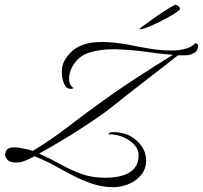

<svg xmlns="http://www.w3.org/2000/svg" viewBox="-20 -737 840 795"><path d="M450 38Q405 38 364 24.5Q323 11 283.5 -9.5Q244 -30 204.5 -52Q165 -74 122 -90Q104 -80 87.5 -73Q71 -66 59 -65Q55 -64 52 -64Q49 -64 46 -64Q18 -64 8 -79Q-2 -94 2 -102L3 -106Q6 -118 16 -122.5Q26 -127 39 -127Q47 -127 55.5 -126Q64 -125 71 -123Q83 -121 94 -118.5Q105 -116 115 -112Q186 -154 253.5 -206Q321 -258 400 -315Q466 -363 542 -412.5Q618 -462 696 -510Q642 -514 587.5 -522Q533 -530 479 -532Q471 -533 463 -533Q455 -533 447 -533Q392 -533 347.5 -518.5Q303 -504 279 -460Q266 -435 266 -412Q266 -397 271 -387Q274 -382 278 -377.5Q282 -373 285 -373Q281 -369 274 -369Q260 -369 253 -378Q244 -390 240 -405.5Q236 -421 236 -436Q236 -467 247 -486Q270 -526 307 -544.5Q344 -563 399 -563Q407 -563 414.5 -563Q422 -563 429 -562Q471 -560 513.5 -551.5Q556 -543 600 -535.5Q644 -528 689 -528Q727 -528 752.5 -536.5Q778 -545 788 -558Q800 -558 800 -546Q800 -527 783.5 -517.5Q767 -508 750 -508H717Q695 -490 659 -462.5Q623 -435 582.5 -403.5Q542 -372 505 -343Q468 -314 442 -293Q420 -275 385 -251Q350 -227 308 -200Q266 -173 223 -147.5Q180 -122 142 -101Q189 -80 230 -57Q271 -34 315.5 -17.5Q360 -1 416 -1Q435 -1 458.5 -4Q482 -7 504 -16.5Q526 -26 540 -45Q554 -64 554 -96Q554 -117 537 -136.5Q520 -156 492 -168.5Q464 -181 429 -181Q429 -185 434.5 -187.5Q440 -190 446 -190Q490 -190 519.5 -173.5Q549 -157 565.5 -133Q582 -109 584 -86Q584 -83 584.5 -79.5Q585 -76 585 -73Q585 -37 564 -12Q543 13 512 25.5Q481 38 450 38ZM562 -616Q558 -616 558 -618Q558 -619 572 -629Q586 -639 606.5 -654Q627 -669 649 -683.5Q671 -698 687 -707.5Q703 -717 707 -717Q712 -717 718.5 -711.5Q725 -706 725 -700Q725 -696 710.5 -686Q696 -676 674 -664Q652 -652 629 -641Q606 -630 587.5 -623Q569 -616 562 -616Z"/></svg>

Font: Luxurious Script
Style: Regular
Weight: 400
Designer: Robert E. Leuschke
Foundry: Robert E. Leuschke
Version: Version 1.010; ttfautohint (v1.8.3)